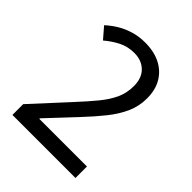

<svg xmlns="http://www.w3.org/2000/svg" viewBox="-204 -841 958 958"><g transform="rotate(45 275.5 -362.0)"><path d="M47 -76 218 -262Q267 -315 301.5 -357Q336 -399 355 -440Q374 -481 374 -530Q374 -587 342 -618Q310 -649 259 -649Q213 -649 175.5 -630Q138 -611 104 -582L54 -640Q80 -664 111.5 -683Q143 -702 180.5 -713Q218 -724 260 -724Q323 -724 368.5 -701Q414 -678 439 -635.5Q464 -593 464 -533Q464 -478 442 -429Q420 -380 381.5 -332Q343 -284 293 -231L156 -85V-81H492V0H47Z"/></g></svg>

Font: hexumalayalam05
Style: Book
Weight: 400
Designer: Jelle Bosma - Monotype Design Team
Foundry: Monotype Imaging Inc.
Version: Version 2.003